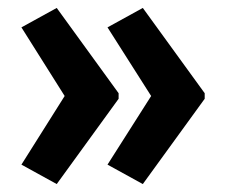

<svg xmlns="http://www.w3.org/2000/svg" viewBox="-20 -510 570 484"><path d="M123 -490 279 -275V-261L123 -46L34 -95L143 -268L34 -441ZM340 -490 496 -275V-261L340 -46L251 -95L361 -268L251 -441Z"/></svg>

Font: Noto Sans Mono Condensed
Style: Bold
Weight: 700
Width: 3
Designer: Monotype Design Team
Foundry: Monotype Imaging Inc.
Version: Version 2.014